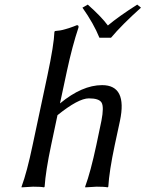

<svg xmlns="http://www.w3.org/2000/svg" viewBox="-20 -807 629 830"><path d="M409.7 -644Q384.8 -705.6 336.4 -773.9L359.4 -787.1Q418.9 -734.4 446.3 -696.8Q492.2 -735.4 573.2 -787.1L589.4 -773.9Q506.3 -699.2 460 -644ZM396.5 -180.2 418.5 -285.2Q430.2 -345.7 418.9 -363.8Q407.7 -381.8 364.3 -381.8Q318.8 -381.8 228.5 -309.1L201.2 -180.2Q177.2 -66.9 172.9 0L170.4 2.9Q157.2 0 123 0L73.2 2.9V0Q96.7 -63.5 121.1 -180.2L185.1 -481Q213.4 -614.3 215.3 -669.9L218.3 -672.9Q230 -673.8 240.2 -675.5Q250.5 -677.2 262 -680.7Q273.4 -684.1 278.3 -685.5Q283.2 -687 296.9 -692.1Q310.5 -697.3 312.5 -698.2Q321.3 -698.2 319.3 -688Q292.5 -607.9 269.5 -501L239.3 -359.9Q335 -439 421.4 -439Q531.2 -439 498.5 -284.2L476.1 -180.2Q452.1 -66.9 448.2 0L445.3 2.9Q432.1 0 397.9 0L348.6 2.9L348.1 0Q371.6 -63.5 396.5 -180.2Z"/></svg>

Font: Linux Biolinum
Style: Italic
Weight: 400
Italic angle: -12°
Designer: Philipp H. Poll
Foundry: Philipp H. Poll
Version: Version 1.1.3 ; ttfautohint (v0.9)